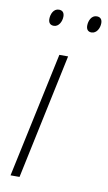

<svg xmlns="http://www.w3.org/2000/svg" viewBox="-83 -756 449 799"><g transform="rotate(10 141.5 -357.0)"><path d="M249 -644C271 -644 283 -668 283 -689C283 -705 275 -714 260 -714C237 -714 227 -689 227 -669C227 -653 235 -644 249 -644ZM90 -644C111 -644 123 -668 123 -689C123 -705 115 -714 100 -714C77 -714 67 -689 67 -669C67 -653 75 -644 90 -644ZM21 0H59L171 -529H134Z"/></g></svg>

Font: Noto Sans SemiCondensed ExtraLight
Style: Italic
Weight: 200
Width: 4
Italic angle: -12°
Designer: Monotype Design Team
Foundry: Monotype Imaging Inc.
Version: Version 2.013